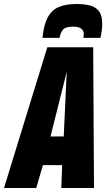

<svg xmlns="http://www.w3.org/2000/svg" viewBox="-59 -938 537 958"><path d="M-39 0 177 -702H406L410 0H247L251 -114H155L122 0ZM193 -257H259L274 -580ZM323 -918Q362 -918 390.5 -910.5Q419 -903 435 -882Q451 -861 451 -819Q451 -788 442 -749H357Q358 -756 358.5 -760Q359 -764 359 -768Q359 -785 346.5 -795Q334 -805 305 -805Q266 -805 254 -788.5Q242 -772 238 -749H153Q159 -813 178.5 -850Q198 -887 233 -902.5Q268 -918 323 -918Z"/></svg>

Font: Georama Condensed ExtraBold
Style: Italic
Weight: 800
Width: 3
Italic angle: -9°
Designer: Jean-Baptiste Levee
Foundry: Production Type
Version: Version 1.000